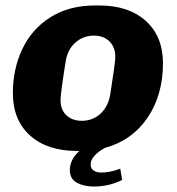

<svg xmlns="http://www.w3.org/2000/svg" viewBox="-20 -541 647 701"><path d="M311 60Q311 75 322.5 82Q334 89 350 89Q381 89 419 75L426 116Q378 140 323 140Q286 140 260.5 126Q235 112 235 80Q235 41 270 10H260Q152 10 89.5 -46.5Q27 -103 27 -201Q27 -289 61.5 -362Q96 -435 164 -478Q232 -521 327 -521H343Q450 -521 512.5 -464.5Q575 -408 575 -310Q575 -194 518.5 -111Q462 -28 363 -1Q311 28 311 60ZM279 -100Q319 -100 347.5 -126.5Q376 -153 383 -199Q401 -313 401 -333Q401 -369 379.5 -390Q358 -411 323 -411Q283 -411 254 -384.5Q225 -358 219 -312Q201 -199 201 -176Q201 -140 222.5 -120Q244 -100 279 -100Z"/></svg>

Font: Chivo ExtraBold Italic
Style: Regular
Weight: 800
Italic angle: -8.05°
Designer: Hector Gatti
Foundry: Omnibus-Type
Version: Version 1.007